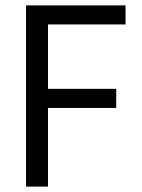

<svg xmlns="http://www.w3.org/2000/svg" viewBox="-20 -694 529 714"><path d="M76.8 0V-674H158.4V0ZM95.4 -292.7V-363.6H412.2V-292.7ZM95.4 -603.1V-674H446.8V-603.1Z"/></svg>

Font: Hind Variable Light
Style: Regular
Weight: 300
Designer: Manushi Parikh, Satya Rajpurohit
Foundry: Indian Type Foundry
Version: Version 3.000